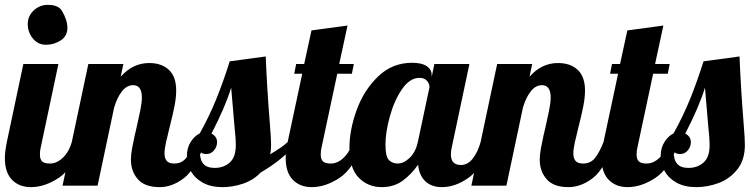

<svg xmlns="http://www.w3.org/2000/svg" viewBox="-28 -763 3083 789"><path d="M107 -605C121 -587.7 139 -579 161 -579C183 -579 203.2 -585 221.5 -597C239.8 -609 249 -626 249 -648C249 -670 241.3 -693.8 226 -719.5C216 -735.2 196.7 -743 168 -743C146 -743 126.8 -735.3 110.5 -720C94.2 -704.7 86 -686 86 -664C86 -642 93 -622.3 107 -605ZM21.5 -24C41.2 -4 67 6 99 6C137 6 175.3 -6.8 214 -32.5C252.7 -58.2 284.3 -107 309 -179H267C259.7 -153 247.7 -131.8 231 -115.5C214.3 -99.2 196.3 -91 177 -91C162.3 -91 151.8 -93.8 145.5 -99.5C139.2 -105.2 136 -114.7 136 -128C136 -139.3 137.3 -150 140 -160L212 -500H68L0 -179C-5.3 -152.3 -8 -130.7 -8 -114C-8 -74 1.8 -44 21.5 -24Z M538.5 -26.5C557.5 -4.8 587.3 6 628 6C662.7 6 696.2 -6.5 728.5 -31.5C760.8 -56.5 789.3 -105.7 814 -179H772C760 -149 748 -126.8 736 -112.5C724 -98.2 708 -91 688 -91C673.3 -91 663 -94.7 657 -102C651 -109.3 648 -119.7 648 -133C648 -144.3 650.2 -159.8 654.5 -179.5C658.8 -199.2 663.7 -219.3 669 -240C677.7 -274 684.3 -302.8 689 -326.5C693.7 -350.2 696 -371.7 696 -391C696 -429 686 -457.3 666 -476C646 -494.7 619 -504 585 -504C540.3 -504 501.3 -485.3 468 -448L479 -500H335L229 0H373L441 -321C449 -348.3 459.7 -370.5 473 -387.5C486.3 -404.5 501.7 -413 519 -413C543 -413 555 -396 555 -362C555 -348 552.7 -329.7 548 -307C543.3 -284.3 538.3 -261.3 533 -238C531.7 -233.3 529.2 -222.7 525.5 -206C521.8 -189.3 518.3 -172.2 515 -154.5C511.7 -136.8 510 -121 510 -107C510 -75 519.5 -48.2 538.5 -26.5Z M805 -12.5C827 -0.2 854 6 886 6C914.7 6 943.2 1.2 971.5 -8.5C999.8 -18.2 1023.7 -33.3 1043 -54C1102.3 -88 1153.3 -129.7 1196 -179H1154C1137.3 -163.7 1113.3 -147 1082 -129C1084.7 -139 1086 -151.7 1086 -167C1086 -185 1084.3 -214 1081 -254C1073 -353.3 1067.3 -445.7 1064 -531L916 -511C898.7 -455.7 880.3 -404.2 861 -356.5C841.7 -308.8 819 -261.7 793 -215C778.3 -207.7 765.8 -195.8 755.5 -179.5C745.2 -163.2 740 -144 740 -122C740 -100.7 745.3 -80.2 756 -60.5C766.7 -40.8 783 -24.8 805 -12.5ZM916 -95C899.3 -80.3 878.7 -73 854 -73C832.7 -73 817.2 -78.7 807.5 -90C797.8 -101.3 793 -119 793 -143C797 -134.3 806 -130 820 -130C832.7 -130 843.2 -135 851.5 -145C859.8 -155 864 -166.3 864 -179C864 -194.3 856.3 -206 841 -214C879 -287.3 906 -350.3 922 -403C924 -377 928.3 -326 935 -250C939 -214 941 -186 941 -166C941 -133.3 932.7 -109.7 916 -95Z M1175.5 -24C1195.2 -4 1221 6 1253 6C1291 6 1329.3 -6.8 1368 -32.5C1406.7 -58.2 1438.3 -107 1463 -179H1421C1413.7 -153 1401.7 -131.8 1385 -115.5C1368.3 -99.2 1350.3 -91 1331 -91C1316.3 -91 1305.8 -93.8 1299.5 -99.5C1293.2 -105.2 1290 -114.7 1290 -128C1290 -139.3 1291.3 -150 1294 -160L1358 -460H1418L1426 -500H1366L1400 -658L1252 -638L1222 -500H1189L1181 -460H1214L1154 -179C1148.7 -152.3 1146 -130.7 1146 -114C1146 -74 1155.8 -44 1175.5 -24Z M1446 -33C1471.3 -7 1503 6 1541 6C1573.7 6 1601.8 -2.5 1625.5 -19.5C1649.2 -36.5 1670.7 -58.7 1690 -86C1693.3 -56 1703.5 -33.2 1720.5 -17.5C1737.5 -1.8 1760 6 1788 6C1824.7 6 1861.2 -6.8 1897.5 -32.5C1933.8 -58.2 1964.3 -107 1989 -179H1947C1939 -151 1928.2 -128.3 1914.5 -111C1900.8 -93.7 1884.7 -85 1866 -85C1838.7 -85 1825 -99.3 1825 -128C1825 -139.3 1826.3 -150 1829 -160L1901 -500H1757L1746 -447V-454C1746 -469.3 1739.3 -481.7 1726 -491C1712.7 -500.3 1692.3 -505 1665 -505C1611 -505 1564.5 -486.2 1525.5 -448.5C1486.5 -410.8 1457.2 -364.8 1437.5 -310.5C1417.8 -256.2 1408 -204.3 1408 -155C1408 -99.7 1420.7 -59 1446 -33ZM1655.5 -114.5C1639.2 -98.8 1622.7 -91 1606 -91C1592 -91 1580.2 -95.7 1570.5 -105C1560.8 -114.3 1556 -135.7 1556 -169C1556 -202.3 1562 -240.8 1574 -284.5C1586 -328.2 1602.7 -365.5 1624 -396.5C1645.3 -427.5 1669.3 -443 1696 -443C1710 -443 1720.3 -438.8 1727 -430.5C1733.7 -422.2 1737 -413.7 1737 -405L1689 -179C1683 -151.7 1671.8 -130.2 1655.5 -114.5Z M2218.5 -26.5C2237.5 -4.8 2267.3 6 2308 6C2342.7 6 2376.2 -6.5 2408.5 -31.5C2440.8 -56.5 2469.3 -105.7 2494 -179H2452C2440 -149 2428 -126.8 2416 -112.5C2404 -98.2 2388 -91 2368 -91C2353.3 -91 2343 -94.7 2337 -102C2331 -109.3 2328 -119.7 2328 -133C2328 -144.3 2330.2 -159.8 2334.5 -179.5C2338.8 -199.2 2343.7 -219.3 2349 -240C2357.7 -274 2364.3 -302.8 2369 -326.5C2373.7 -350.2 2376 -371.7 2376 -391C2376 -429 2366 -457.3 2346 -476C2326 -494.7 2299 -504 2265 -504C2220.3 -504 2181.3 -485.3 2148 -448L2159 -500H2015L1909 0H2053L2121 -321C2129 -348.3 2139.7 -370.5 2153 -387.5C2166.3 -404.5 2181.7 -413 2199 -413C2223 -413 2235 -396 2235 -362C2235 -348 2232.7 -329.7 2228 -307C2223.3 -284.3 2218.3 -261.3 2213 -238C2211.7 -233.3 2209.2 -222.7 2205.5 -206C2201.8 -189.3 2198.3 -172.2 2195 -154.5C2191.7 -136.8 2190 -121 2190 -107C2190 -75 2199.5 -48.2 2218.5 -26.5Z M2473.5 -24C2493.2 -4 2519 6 2551 6C2589 6 2627.3 -6.8 2666 -32.5C2704.7 -58.2 2736.3 -107 2761 -179H2719C2711.7 -153 2699.7 -131.8 2683 -115.5C2666.3 -99.2 2648.3 -91 2629 -91C2614.3 -91 2603.8 -93.8 2597.5 -99.5C2591.2 -105.2 2588 -114.7 2588 -128C2588 -139.3 2589.3 -150 2592 -160L2656 -460H2716L2724 -500H2664L2698 -658L2550 -638L2520 -500H2487L2479 -460H2512L2452 -179C2446.7 -152.3 2444 -130.7 2444 -114C2444 -74 2453.8 -44 2473.5 -24Z M2752 -12.5C2774 -0.2 2801 6 2833 6C2864.3 6 2895.2 0.3 2925.5 -11C2955.8 -22.3 2981.3 -41 3002 -67C3022.7 -93 3033 -126.3 3033 -167C3033 -185 3031.3 -214 3028 -254C3020 -353.3 3014.3 -445.7 3011 -531L2863 -511C2845.7 -455.7 2827.3 -404.2 2808 -356.5C2788.7 -308.8 2766 -261.7 2740 -215C2725.3 -207.7 2712.8 -195.8 2702.5 -179.5C2692.2 -163.2 2687 -144 2687 -122C2687 -100.7 2692.3 -80.2 2703 -60.5C2713.7 -40.8 2730 -24.8 2752 -12.5ZM2863 -95C2846.3 -80.3 2825.7 -73 2801 -73C2779.7 -73 2764.2 -78.7 2754.5 -90C2744.8 -101.3 2740 -119 2740 -143C2744 -134.3 2753 -130 2767 -130C2779.7 -130 2790.2 -135 2798.5 -145C2806.8 -155 2811 -166.3 2811 -179C2811 -194.3 2803.3 -206 2788 -214C2826 -287.3 2853 -350.3 2869 -403C2871 -377 2875.3 -326 2882 -250C2886 -214 2888 -186 2888 -166C2888 -133.3 2879.7 -109.7 2863 -95Z"/></svg>

Font: DonutKreme
Style: Regular
Weight: 400
Designer: Impallari Type
Foundry: Impallari Type
Version: Version 2.100